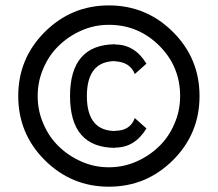

<svg xmlns="http://www.w3.org/2000/svg" viewBox="-20 -704 821 724"><path d="M390.6 -683.6Q532.2 -683.6 632.8 -583Q732.4 -483.4 732.4 -341.8Q732.4 -200.2 632.8 -100.6Q532.2 0 390.6 0Q249 0 148.4 -100.6Q48.8 -200.2 48.8 -341.8Q48.8 -483.4 148.4 -583Q249 -683.6 390.6 -683.6ZM659.2 -341.8Q659.2 -453.1 581.1 -531.2Q502 -610.4 390.6 -610.4Q335.9 -610.4 287.1 -588.9Q238.3 -567.4 201.2 -531.2Q164.1 -495.1 143.6 -446.3Q122.1 -397.5 122.1 -341.8Q122.1 -286.1 143.6 -237.3Q164.1 -188.5 201.2 -152.3Q238.3 -116.2 287.1 -94.7Q335.9 -73.2 390.6 -73.2Q445.3 -73.2 494.1 -94.7Q543 -116.2 580.1 -152.3Q617.2 -188.5 637.7 -237.3Q659.2 -286.1 659.2 -341.8ZM307.6 -341.8Q307.6 -210 415 -210Q415 -210 415 -210.9Q470.7 -210.9 488.3 -258.8Q502.9 -246.1 532.2 -219.7Q488.3 -147.5 415 -147.5Q415 -146.5 415 -146.5Q244.1 -146.5 244.1 -341.8Q244.1 -535.2 413.1 -537.1Q413.1 -537.1 414.1 -537.1Q414.1 -537.1 415 -537.1Q415 -537.1 415 -536.1Q488.3 -536.1 532.2 -463.9Q517.6 -450.2 488.3 -424.8Q470.7 -469.7 415 -472.7Q415 -473.6 415 -473.6Q307.6 -473.6 307.6 -341.8Z"/></svg>

Font: ZAANS 2018
Style: Regular
Weight: 400
Designer: Counter Creatives
Version: Version 1.0 - 24-01-18